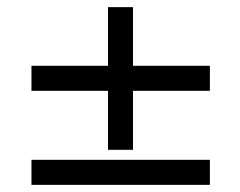

<svg xmlns="http://www.w3.org/2000/svg" viewBox="-20 -516 672 537"><path d="M352 -97H282V-262H68V-332H282V-496H352V-332H567V-262H352ZM68 -69H567V1H68Z"/></svg>

Font: Rosario Light Light
Style: Regular
Weight: 300
Version: Version 1.101; ttfautohint (v1.8.1.43-b0c9)